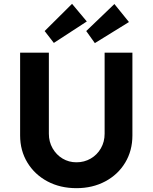

<svg xmlns="http://www.w3.org/2000/svg" viewBox="-20 -976 796 1002"><path d="M379 6Q294 6 227.5 -29.5Q161 -65 123 -127.5Q85 -190 85 -269V-701H235V-278Q235 -236 254.5 -202Q274 -168 306.5 -148.5Q339 -129 379 -129Q420 -129 453.5 -148.5Q487 -168 506.5 -202Q526 -236 526 -278V-701H671V-269Q671 -190 633.5 -127.5Q596 -65 529.5 -29.5Q463 6 379 6ZM261 -752 213 -814 356 -956 433 -864ZM475 -751 430 -814 577 -955 653 -861Z"/></svg>

Font: Readex Pro SemiBold
Style: Regular
Weight: 600
Designer: Bonnie Shaver-Troup, Thomas Jockin
Foundry: Lexend
Version: Version 1.204; ttfautohint (v1.8.4.7-5d5b)